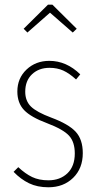

<svg xmlns="http://www.w3.org/2000/svg" viewBox="-20 -791 420 821"><path d="M97.2 -651.9 81.1 -668 185.1 -771H204.1L308.1 -668L291 -651.9L193.8 -736.8ZM190.9 -530.8Q264.2 -530.8 323.2 -473.1L305.2 -451.2Q276.4 -477.5 250.5 -489.3Q224.6 -501 191.9 -501Q146 -501 116.9 -473.4Q87.9 -445.8 87.9 -398.9Q87.9 -359.4 112.3 -335.4Q136.7 -311.5 199.2 -288.1Q272.9 -260.7 303.5 -227.8Q334 -194.8 334 -136.2Q334 -70.8 292.7 -30.5Q251.5 9.8 187 9.8Q139.6 9.8 104.2 -7.3Q68.8 -24.4 38.1 -56.2L58.1 -76.2Q88.4 -47.9 117.7 -33.9Q147 -20 187 -20Q236.8 -20 268.3 -50Q299.8 -80.1 299.8 -134.8Q299.8 -184.1 275.1 -210.9Q250.5 -237.8 181.2 -264.2Q111.8 -290 83 -320.3Q54.2 -350.6 54.2 -399.9Q54.2 -456.5 93.5 -493.7Q132.8 -530.8 190.9 -530.8Z"/></svg>

Font: Fira Sans Compressed UltraLight
Style: Regular
Weight: 200
Width: 1
Designer: Carrois Corporate & Edenspiekermann AG
Foundry: Carrois Corporate GbR & Edenspiekermann AG
Version: Version 4.203;PS 004.203;hotconv 1.0.88;makeotf.lib2.5.64775